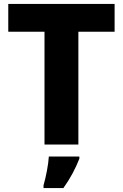

<svg xmlns="http://www.w3.org/2000/svg" viewBox="-20 -734 624 975"><path d="M378 0V-573H562V-714H22V-573H206V0ZM383 72V61H228C226 100 213 167 201 207V221H302C339 169 363 122 383 72Z"/></svg>

Font: Noto Sans Lao UI ExtBd
Style: Regular
Weight: 800
Designer: Monotype Design Team
Foundry: Monotype Imaging Inc.
Version: Version 2.000